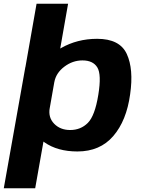

<svg xmlns="http://www.w3.org/2000/svg" viewBox="-66 -805 755 1025"><path d="M-45.8 200H121.9L236.4 -446.8H69.3ZM-9 0H144.6L174.6 -86.1L297.5 -785H129.2ZM347.3 3.6Q467.8 3.6 538.6 -78.5Q609.4 -160.6 628.7 -301.4Q648.2 -436.1 610.8 -516.9Q573.4 -597.8 452.7 -597.8Q346.3 -597.8 259.8 -548.4Q173.3 -499.1 162.3 -439.2L224 -366.5Q232.9 -415.3 277.3 -448.9Q321.6 -482.5 374.2 -482.5Q430.7 -482.5 453.6 -445Q476.6 -407.5 458.8 -298.8Q440.7 -186.7 402.8 -148.8Q364.8 -110.9 308.6 -110.9Q255.8 -110.9 223.2 -144.4Q190.6 -177.9 199.4 -228.1L112.2 -154.2Q101.7 -94.3 171.2 -45.3Q240.7 3.6 347.3 3.6Z"/></svg>

Font: Anybody Thin
Style: Italic
Weight: 100
Italic angle: -10°
Designer: Tyler Finck
Foundry: Etcetera Type Company
Version: Version 1.114;gftools[0.9.25]